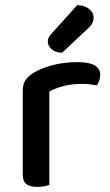

<svg xmlns="http://www.w3.org/2000/svg" viewBox="-20 -725 430 751"><path d="M173 -2Q166 1 153.5 3.5Q141 6 126 6Q97 6 83 -5Q69 -16 69 -42V-370Q69 -395 79 -410.5Q89 -426 111 -440Q140 -458 185 -470Q230 -482 284 -482Q372 -482 372 -432Q372 -420 368 -409.5Q364 -399 359 -391Q349 -393 334 -395Q319 -397 302 -397Q262 -397 229 -388.5Q196 -380 173 -367ZM282 -705Q312 -704 329 -689.5Q346 -675 346 -658Q346 -641 339 -630.5Q332 -620 315 -605L223 -519Q197 -519 182 -532.5Q167 -546 167 -562Q167 -572 171.5 -580Q176 -588 184 -596Z"/></svg>

Font: Baloo 2 Latin Medium
Style: Regular
Weight: 500
Designer: Sarang Kulkarni and Ek Type
Foundry: Ek Type
Version: Version 1.001